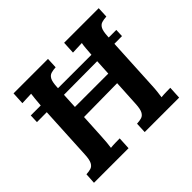

<svg xmlns="http://www.w3.org/2000/svg" viewBox="-158 -909 1119 1119"><g transform="rotate(-45 401.0 -350.0)"><path d="M757 -538 755 -489 50 -485 52 -538ZM774 -700 771 -634Q749 -633 732.5 -628Q716 -623 706.5 -605.5Q697 -588 695 -547L675 -164Q674 -137 671 -112Q668 -87 666 -74Q683 -76 707 -76.5Q731 -77 741 -77L737 0H453L456 -66Q479 -67 495 -72Q511 -77 520.5 -95Q530 -113 532 -153L541 -315L265 -312L257 -164Q256 -137 253.5 -112Q251 -87 249 -74Q265 -76 289.5 -76.5Q314 -77 324 -77L320 0H35L39 -66Q61 -67 77 -72Q93 -77 102.5 -95Q112 -113 114 -153L134 -536Q136 -563 138.5 -588Q141 -613 143 -626Q127 -625 103 -624.5Q79 -624 68 -623L72 -700H356L353 -634Q331 -633 314.5 -628Q298 -623 288.5 -605.5Q279 -588 277 -547L269 -391H544L552 -536Q554 -563 556 -588Q558 -613 561 -626Q545 -625 520.5 -624.5Q496 -624 485 -623L489 -700Z"/></g></svg>

Font: Lora
Style: Bold Italic
Weight: 700
Italic angle: -3°
Designer: Olga Karpushina, Alexei Vanyashin (Cyrillic)
Foundry: Cyreal
Version: Version 3.004